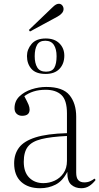

<svg xmlns="http://www.w3.org/2000/svg" viewBox="-20 -984 527 1018"><path d="M193 14Q129 14 92 -20Q55 -54 55 -118Q55 -167 81 -201.5Q107 -236 168 -255.5Q229 -275 335 -278V-383Q335 -453 305.5 -480.5Q276 -508 222 -508Q186 -508 158 -499Q130 -490 109 -474Q126 -442 131.5 -428.5Q137 -415 137 -403Q137 -370 97 -370Q80 -370 68.5 -380.5Q57 -391 57 -410Q57 -448 83 -473Q109 -498 147.5 -510.5Q186 -523 225 -523Q313 -523 348.5 -479.5Q384 -436 384 -365V-69Q384 -41 395 -29Q406 -17 427 -17Q444 -17 457.5 -23Q471 -29 481 -37L487 -30Q472 -10 453.5 2Q435 14 411 14Q379 14 357.5 -5Q336 -24 337 -73Q312 -24 274.5 -5Q237 14 193 14ZM210 -13Q241 -13 269.5 -26Q298 -39 316.5 -65.5Q335 -92 335 -131V-263Q250 -259 199.5 -246.5Q149 -234 127.5 -206Q106 -178 106 -126Q106 -71 135 -42Q164 -13 210 -13ZM222 -592Q170 -592 146.5 -619Q123 -646 123 -687Q123 -722 147.5 -751Q172 -780 223 -780Q269 -780 295 -754Q321 -728 321 -689Q321 -646 295.5 -619Q270 -592 222 -592ZM224 -604Q256 -604 268 -625Q280 -646 280 -686Q280 -724 265.5 -746Q251 -768 220 -768Q189 -768 176.5 -746Q164 -724 164 -686Q164 -649 177.5 -626.5Q191 -604 224 -604ZM139 -817 133 -825 255 -942Q269 -956 277 -960Q285 -964 292 -964Q303 -964 310 -955.5Q317 -947 317 -936Q317 -914 285 -896Z"/></svg>

Font: Literata 72pt ExtraLight
Style: Regular
Weight: 200
Designer: Latin by Veronika Burian and Jose Scaglione. Greek by Irene Vlachou. Cyrillic by Vera Evstafieva.
Foundry: TypeTogether
Version: Version 3.002